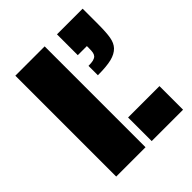

<svg xmlns="http://www.w3.org/2000/svg" viewBox="-192 -807 926 926"><g transform="rotate(-45 270.5 -344.0)"><path d="M65 -688H265V0H65ZM307 -161H521V0H307ZM348 -472Q369 -472 381 -475Q393 -478 400 -485Q406 -492 408 -502Q410 -512 410 -532V-545H348V-687H523V-580Q523 -525 517.5 -494Q512 -463 495 -445Q476 -425 442 -416.5Q408 -408 348 -408Z"/></g></svg>

Font: Saira Stencil
Style: Regular
Weight: 400
Designer: Hector Gatti with collaboration of the Omnibus-Type team
Foundry: Omnibus-Type
Version: Version 1.003